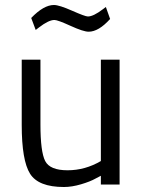

<svg xmlns="http://www.w3.org/2000/svg" viewBox="-20 -739 571 769"><path d="M459 -500V0H384V-35L363 -24Q342 -12 305 -1Q268 10 236 10Q134 10 100.5 -43Q67 -96 67 -239Q67 -239 67 -500H142V-240Q142 -131 161 -94Q180 -57 250.5 -57Q321 -57 384 -94V-500ZM335 -612Q314 -612 262.5 -635.5Q211 -659 198 -659Q175 -659 136 -629L123 -619L105 -667Q155 -719 196 -719Q217 -719 269 -696Q321 -673 332 -673Q354 -673 392 -702L404 -711L421 -663Q375 -612 335 -612Z"/></svg>

Font: Titillium Web
Style: Regular
Weight: 400
Version: Version 1.001;PS 57.000;hotconv 1.0.70;makeotf.lib2.5.55311